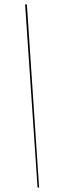

<svg xmlns="http://www.w3.org/2000/svg" viewBox="-20 -770 302 879"><path d="M152 89 95 -750H103L159 89Z"/></svg>

Font: Moniqa Black Ita Display
Style: Italic
Weight: 900
Italic angle: -10°
Designer: Rajesh Rajput
Foundry: Rajesh Rajput
Version: Version 1.000